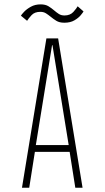

<svg xmlns="http://www.w3.org/2000/svg" viewBox="-20 -880 490 900"><path d="M367 0H333L306.5 -168H143.5L117 0H83L197.5 -700H252.5ZM224 -668 148 -200H302L226 -668ZM281.5 -773.5Q258.5 -773.5 244 -782.5Q229.5 -791.5 217.5 -801.5Q206.5 -810.5 195.5 -817.5Q184.5 -824.5 169 -824.5Q142 -824.5 127.5 -808.5Q113 -792.5 107 -782.5L78 -806.5Q81 -812 93 -824.8Q105 -837.5 124.8 -848.5Q144.5 -859.5 170.5 -859.5Q193 -859.5 207.5 -850.5Q222 -841.5 233.5 -831.5Q244.5 -822 255.5 -814.8Q266.5 -807.5 282 -807.5Q309 -807.5 324 -824.2Q339 -841 344 -850.5L371.5 -826.5Q369 -821.5 358.5 -808.8Q348 -796 329 -784.8Q310 -773.5 281.5 -773.5Z"/></svg>

Font: Trispace Condensed Thin
Style: Regular
Weight: 100
Width: 3
Designer: Tyler Finck
Foundry: Etcetera Type Company
Version: Version 1.210; ttfautohint (v1.8.3)